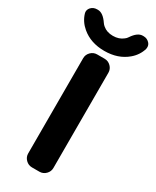

<svg xmlns="http://www.w3.org/2000/svg" viewBox="-261 -1039 879 1081"><g transform="rotate(30 178.5 -498.0)"><path d="M154.3 -20.5Q130.9 -20.5 113.8 -37.6Q96.7 -54.7 96.7 -78.1V-697.3Q96.7 -720.7 113.8 -737.8Q130.9 -754.9 154.3 -754.9H203.1Q226.6 -754.9 243.7 -737.8Q260.7 -720.7 260.7 -697.3V-78.1Q260.7 -54.7 243.7 -37.6Q226.6 -20.5 203.1 -20.5ZM-20.5 -918.9Q-22.5 -925.8 -22.5 -931.6Q-22.5 -945.3 -11.7 -958Q3.9 -974.6 27.3 -974.6H33.2Q66.4 -974.6 98.6 -926.8Q104.5 -918 113.3 -911.1Q138.7 -889.6 178.2 -889.6Q217.8 -889.6 244.1 -911.1Q253.9 -918 259.8 -927.7Q291 -974.6 324.2 -974.6H330.1Q352.5 -974.6 368.2 -958Q378.9 -946.3 378.9 -931.6Q378.9 -925.8 377.9 -919.9Q364.3 -874 326.2 -841.8Q267.6 -792 178.7 -792Q89.8 -792 31.2 -841.8Q-6.8 -874 -20.5 -918.9Z"/></g></svg>

Font: Gen Jyuu Gothic Bold
Style: Bold
Weight: 700
Designer: [Source Han Sans]
Ryoko NISHIZUKA  (kana & ideographs); Paul D. Hunt (Latin, Greek & Cyrillic); Wenlong ZHANG  (bopomofo
Version: Version 1.002.20150607